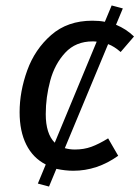

<svg xmlns="http://www.w3.org/2000/svg" viewBox="-20 -615 512 705"><path d="M377 -453 218 -71Q236 -66 255 -66Q288 -66 315.5 -76Q343 -86 377 -107L414 -43Q337 12 249 12Q220 12 187 5L160 70L119 59L148 -11Q101 -35 76.5 -84Q52 -133 52 -203Q52 -279 80 -356.5Q108 -434 168 -486.5Q228 -539 319 -539Q345 -539 365 -535L390 -595L431 -584L406 -524Q443 -509 472 -481L423 -424Q399 -445 377 -453ZM335 -462Q330 -463 320 -463Q258 -463 219.5 -421.5Q181 -380 164.5 -319Q148 -258 148 -196Q148 -124 181 -91Z"/></svg>

Font: FiraGO
Style: Italic
Weight: 400
Italic angle: -8°
Designer: bBox Type GmbH
Foundry: bBox Type GmbH
Version: Version 1.001